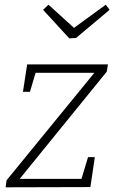

<svg xmlns="http://www.w3.org/2000/svg" viewBox="-20 -800 496 820"><path d="M385 -129 366 -1 4 0 8 -30 383 -489H132L108 -408H78L96 -525H441L436 -494L64 -36H328L356 -129ZM432 -780 448 -758 305 -638 276 -636 164 -758 187 -780 296 -681Z"/></svg>

Font: Bitter Light
Style: Italic
Weight: 300
Italic angle: -9°
Designer: Sol Matas, and Bitter project Authors
Foundry: Sol Matas
Version: Version 2.001